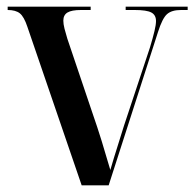

<svg xmlns="http://www.w3.org/2000/svg" viewBox="-20 -556 585 576"><path d="M62 -476Q52 -506 39.5 -516Q27 -526 3 -526V-536H252V-526H223Q195 -526 182.5 -518.5Q170 -511 170 -494Q170 -484 173.5 -470Q177 -456 182 -440L257 -218Q272 -175 285 -133Q298 -91 311 -46Q322 -84 331.5 -113.5Q341 -143 352 -179L430 -414Q439 -444 443.5 -463Q448 -482 448 -493Q448 -511 434 -518.5Q420 -526 384 -526H357V-536H543V-526H523Q495 -526 481 -513.5Q467 -501 454 -460L306 0H225Z"/></svg>

Font: Noto Serif Display SemiCondensed Medium
Style: Regular
Weight: 500
Width: 4
Designer: Monotype Design Team
Foundry: Monotype Imaging Inc.
Version: Version 2.009